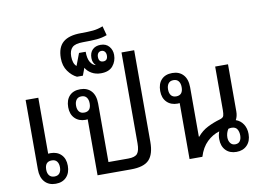

<svg xmlns="http://www.w3.org/2000/svg" viewBox="-93 -1073 1657 1223"><g transform="rotate(-10 735.0 -461.0)"><path d="M158 -552V-190Q165 -191 173 -191Q216 -191 242 -165Q268 -139 268 -93Q268 -47 242.5 -20Q217 7 173 7Q128 7 102 -22Q76 -51 76 -103V-552ZM173 -144Q128 -144 128 -92Q128 -68 139.5 -54Q151 -40 173 -40Q195 -40 206 -54Q217 -68 217 -92Q217 -116 206 -130Q195 -144 173 -144Z M812 -744V-151Q812 -72 778 -36Q744 0 660 0H444V-362Q438 -361 430 -361Q387 -361 361 -387.5Q335 -414 335 -459Q335 -506 360 -532.5Q385 -559 430 -559Q475 -559 501 -530.5Q527 -502 527 -449V-71H655Q699 -71 714.5 -90Q730 -109 730 -156V-744ZM430 -408Q474 -408 474 -460Q474 -484 463 -498.5Q452 -513 430 -513Q408 -513 397 -498.5Q386 -484 386 -460Q386 -436 397 -422Q408 -408 430 -408Z M579 -636Q545 -636 519 -651Q493 -666 480 -689L462 -641H424Q392 -656 367.5 -690.5Q343 -725 343 -775Q343 -845 381 -877.5Q419 -910 497 -910Q544 -910 575.5 -913Q607 -916 640 -929L656 -869Q624 -857 589.5 -854Q555 -851 499 -851Q449 -851 429.5 -832Q410 -813 410 -775Q410 -753 415.5 -736Q421 -719 433 -709L463 -788H506Q506 -744 520 -721Q534 -698 555 -693Q535 -712 535 -742Q535 -777 554.5 -796Q574 -815 607 -815Q642 -815 661.5 -792Q681 -769 681 -737Q681 -696 656 -666Q631 -636 579 -636ZM606 -708Q635 -708 635 -742Q635 -757 627 -766.5Q619 -776 606 -776Q592 -776 584.5 -766.5Q577 -757 577 -742Q577 -708 606 -708Z M1342 7Q1298 7 1272.5 -20Q1247 -47 1247 -92Q1247 -118 1256 -141Q1212 -128 1176 -93.5Q1140 -59 1122 0H1039V-362Q1033 -361 1025 -361Q982 -361 956 -387.5Q930 -414 930 -459Q930 -506 955 -532.5Q980 -559 1025 -559Q1070 -559 1096 -530.5Q1122 -502 1122 -449V-130H1125Q1153 -164 1191.5 -183.5Q1230 -203 1272 -215Q1294 -221 1298 -234Q1302 -247 1302 -270V-552H1385V-247Q1385 -216 1372 -193Q1402 -183 1419.5 -156Q1437 -129 1437 -92Q1437 -47 1411 -20Q1385 7 1342 7ZM1025 -408Q1069 -408 1069 -460Q1069 -484 1058 -498.5Q1047 -513 1025 -513Q1003 -513 992 -498.5Q981 -484 981 -460Q981 -436 992 -422Q1003 -408 1025 -408ZM1342 -42Q1363 -42 1373 -56Q1383 -70 1383 -93Q1383 -117 1372.5 -133.5Q1362 -150 1336 -150Q1328 -150 1316 -147Q1308 -135 1304 -121Q1300 -107 1300 -94Q1300 -72 1311 -57Q1322 -42 1342 -42Z"/></g></svg>

Font: Noto Sans Thai Looped SemiCond
Style: Regular
Weight: 400
Width: 4
Designer: Sasikarn Vongin, Ben Mitchell
Foundry: The Fontpad Ltd
Version: Version 1.001